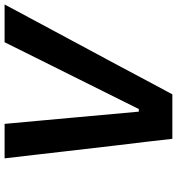

<svg xmlns="http://www.w3.org/2000/svg" viewBox="12 -764 753 816"><g transform="rotate(-90 388.0 -356.5)"><path d="M205.5 0Q199.5 -52.5 192.5 -114Q185 -175 179 -225.5L153 -449.5Q146.5 -506.5 138.2 -578Q130 -649.5 122.5 -713H269Q275.5 -642 282.8 -562.8Q290 -483.5 296.5 -412L321 -142.5H332L467 -413.5Q502.5 -484.5 541 -562Q579 -639 616 -713H776.5Q742 -648.5 704.5 -578.5Q666.5 -508.5 635.5 -450L515.5 -226.5Q488.5 -175 455.8 -114.2Q423 -53.5 394.5 0Z"/></g></svg>

Font: Heraclito SemiBold
Style: Italic
Weight: 600
Italic angle: -12°
Designer: Kostas Bartsokas (font) & Cristiano Sobral (main changes)
Foundry: Kostas Bartsokas (font) & Cristiano Sobral (main changes)
Version: Version 1.00;July 8, 2020;FontCreator 13.0.0.2655 64-bit